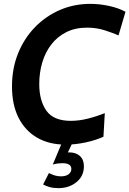

<svg xmlns="http://www.w3.org/2000/svg" viewBox="-20 -734 669 993"><path d="M320 14Q234 14 172 -22Q110 -58 76 -125Q42 -192 42 -287Q42 -380 73.5 -458Q105 -536 161 -593.5Q217 -651 290 -682.5Q363 -714 447 -714Q496 -714 545.5 -703Q595 -692 629 -673L593 -551Q563 -564 521 -577.5Q479 -591 430 -591Q369 -591 322.5 -567.5Q276 -544 245 -503.5Q214 -463 198.5 -410.5Q183 -358 183 -299Q183 -214 220 -161.5Q257 -109 346 -109Q389 -109 434.5 -120.5Q480 -132 522 -149L515 -27Q474 -8 421 3Q368 14 320 14ZM319 79 283 64Q297 60 310 57Q323 54 337 54Q373 54 393.5 73Q414 92 414 126Q414 176 376 207.5Q338 239 282 239Q256 239 236.5 233.5Q217 228 203 220L233 161Q247 168 262 173Q277 178 295 178Q321 178 335 167Q349 156 349 140Q349 110 303 110Q291 110 279 111.5Q267 113 253 117L302 0H357Z"/></svg>

Font: Cabin VF Beta
Style: Italic
Weight: 400
Italic angle: -7°
Designer: Pablo Impallari
Foundry: Pablo Impallari. http://www.impallari.com Igino Marini. http://www.ikern.com
Version: Version 2.300